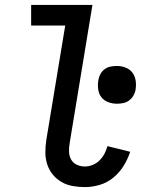

<svg xmlns="http://www.w3.org/2000/svg" viewBox="-20 -755 640 783"><path d="M326 8Q301 8 276 3.5Q251 -1 230.5 -13Q210 -25 195 -43.5Q180 -62 172.5 -85Q165 -108 165 -133.5Q165 -159 169 -185L246 -651H107V-735H357L264 -171Q261 -154 261.5 -136.5Q262 -119 270 -104.5Q278 -90 293.5 -83Q309 -76 326 -76Q342 -76 358 -82.5Q374 -89 386 -101Q398 -113 406 -128Q414 -143 418 -159L511 -136Q501 -106 484 -78.5Q467 -51 442 -30.5Q417 -10 386.5 -1Q356 8 326 8ZM457 -332Q438 -332 421 -338.5Q404 -345 393.5 -358.5Q383 -372 380.5 -390.5Q378 -409 381 -428Q383 -441 389.5 -453Q396 -465 407 -473Q418 -481 431 -483.5Q444 -486 457 -486Q475 -486 492 -479.5Q509 -473 519.5 -459.5Q530 -446 533 -427.5Q536 -409 533 -390Q531 -377 524 -365Q517 -353 506 -345Q495 -337 482 -334.5Q469 -332 457 -332Z"/></svg>

Font: Iosevka Curly Medium Extended
Style: Italic
Weight: 500
Width: 7
Italic angle: -9°
Monospace: yes
Designer: Belleve Invis
Foundry: Belleve Invis
Version: Version 11.1.0; ttfautohint (v1.8.3)